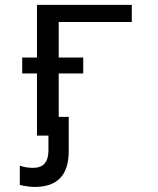

<svg xmlns="http://www.w3.org/2000/svg" viewBox="-20 -548 640 776"><path d="M512.7 -528.3V-459H217.3V-315.4H316.4V-251H217.3V-75.7H257.8V63Q257.8 207.5 120.6 207.5Q95.7 207.5 60.1 199.7V121.6Q84 130.4 114.3 130.4Q175.8 130.4 175.8 59.6V0H129.4V-251H69.8V-315.4H129.4V-528.3Z"/></svg>

Font: Courier New
Style: Regular
Weight: 400
Designer: Steve Matteson
Foundry: Ascender Corporation
Version: Version 2.00.3